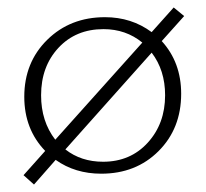

<svg xmlns="http://www.w3.org/2000/svg" viewBox="-20 -461 551 514"><path d="M473 -418 413 -351Q465 -294 465 -210Q465 -117 404.5 -56.5Q344 4 251 4Q181 4 129 -33L71 33L43 8L101 -57Q45 -115 45 -202Q45 -294 106.5 -354.5Q168 -415 261 -415Q332 -415 386 -375L445 -441ZM90 -206Q90 -136 128 -87L361 -347Q317 -383 257 -383Q183 -383 136.5 -333Q90 -283 90 -206ZM422 -206Q422 -273 386 -320L155 -61Q197 -28 256 -28Q329 -28 375.5 -79Q422 -130 422 -206Z"/></svg>

Font: EauTest Light
Style: Regular
Weight: 300
Designer: Christian Thalmann (Catharsis Fonts)
Version: Version 0.001;PS 000.001;hotconv 1.0.88;makeotf.lib2.5.64775